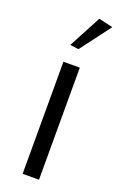

<svg xmlns="http://www.w3.org/2000/svg" viewBox="-142 -763 506 805"><g transform="rotate(20 111.0 -360.5)"><path d="M115 -571 77 -576 154 -721 217 -706ZM74 0V-500H147V0Z"/></g></svg>

Font: Arsenal
Style: Regular
Weight: 400
Designer: Andrij Shevchenko
Foundry: Stairsfor
Version: Version 2.001;PS 002.001;hotconv 1.0.88;makeotf.lib2.5.64775